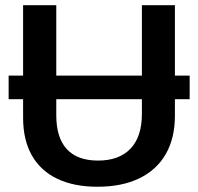

<svg xmlns="http://www.w3.org/2000/svg" viewBox="-20 -708 762 738"><path d="M652.3 -263.2Q652.3 -176.8 617.2 -115.7Q582 -54.7 515.4 -22.5Q448.7 9.8 354.5 9.8Q264.2 9.8 200.2 -20.8Q136.2 -51.3 102.5 -110.6Q68.8 -169.9 68.8 -255.4V-326.7H13.2V-417.5H68.8V-688H196.3V-417.5H525.4V-688H652.3V-417.5H709V-326.7H652.3ZM356.9 -90.8Q438 -90.8 481.7 -136.7Q525.4 -182.6 525.4 -270.5V-326.7H196.3V-265.1Q196.3 -178.7 236.8 -134.8Q277.3 -90.8 356.9 -90.8Z"/></svg>

Font: Arimo SemiBold
Style: Regular
Weight: 600
Designer: Steve Matteson
Foundry: Monotype Imaging Inc.
Version: Version 1.33